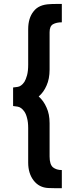

<svg xmlns="http://www.w3.org/2000/svg" viewBox="-20 -864 341 981"><path d="M233.4 -508.8Q233.4 -556.6 233.4 -699.2Q233.4 -730.5 251 -740.2Q268.6 -750 295.9 -750Q295.9 -781.2 295.9 -843.8Q294.9 -843.8 269.5 -843.8Q243.2 -843.8 235.4 -842.8Q177.7 -840.8 151.4 -805.7Q124 -771.5 124 -714.8Q124 -654.3 124 -533.2Q124 -501 118.2 -479.5Q112.3 -458 104.5 -445.3Q87.9 -421.9 69.3 -419.9Q50.8 -417 46.9 -417Q46.9 -409.2 46.9 -393.6Q46.9 -375 46.9 -322.3Q50.8 -322.3 69.3 -319.3Q88.9 -316.4 104.5 -293.9Q113.3 -281.2 118.2 -260.7Q124 -240.2 124 -210Q124 -151.4 124 -33.2Q124 21.5 151.4 57.6Q179.7 94.7 227.5 96.7Q241.2 97.7 267.6 97.7Q294.9 97.7 295.9 97.7Q295.9 67.4 295.9 4.9Q268.6 4.9 251 -8.8Q233.4 -23.4 233.4 -64.5Q233.4 -121.1 233.4 -234.4Q233.4 -281.2 217.8 -314.5Q203.1 -348.6 177.7 -371.1Q203.1 -392.6 217.8 -426.8Q233.4 -460.9 233.4 -508.8Z"/></svg>

Font: BM-Biotif
Style: Bold
Weight: 400
Designer: Deni Anggara
Version: Version 1.000;PS 001.000;hotconv 1.0.88;makeotf.lib2.5.64776